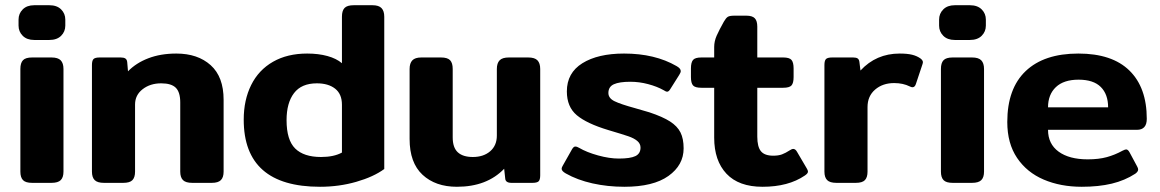

<svg xmlns="http://www.w3.org/2000/svg" viewBox="-20 -700 4441 735"><path d="M51 -602V-625Q51 -648 67 -664Q83 -680 111 -680H169Q198 -680 214 -664Q230 -648 230 -625V-602Q230 -579 214 -563Q198 -547 169 -547H111Q83 -547 67 -563Q51 -579 51 -602ZM58 -43V-436Q58 -459 68 -469.5Q78 -480 103 -480H177Q202 -480 212.5 -469Q223 -458 223 -436V-43Q223 -21 212.5 -10.5Q202 0 177 0H103Q78 0 68 -10.5Q58 -21 58 -43Z M332 -43V-451Q332 -468 338 -474Q344 -480 362 -480H442Q454 -480 460 -476Q466 -472 467 -462L470 -427Q501 -459 548 -477Q595 -495 655 -495Q737 -495 786.5 -450.5Q836 -406 836 -318V-43Q836 -21 825.5 -10.5Q815 0 791 0H716Q691 0 680.5 -10.5Q670 -21 670 -43V-308Q670 -347 653 -364Q636 -381 597 -381Q555 -381 526 -358.5Q497 -336 497 -300V-43Q497 -21 487 -10.5Q477 0 452 0H378Q353 0 342.5 -10.5Q332 -21 332 -43Z M913 -242Q913 -317 941.5 -374.5Q970 -432 1025 -463.5Q1080 -495 1156 -495Q1199 -495 1233.5 -485.5Q1268 -476 1289 -458V-636Q1289 -659 1299 -669.5Q1309 -680 1334 -680H1406Q1430 -680 1440.5 -669Q1451 -658 1451 -636V-53Q1410 -23 1344 -4Q1278 15 1205 15Q913 15 913 -242ZM1289 -116V-299Q1289 -340 1263 -360.5Q1237 -381 1193 -381Q1134 -381 1105.5 -343.5Q1077 -306 1077 -240Q1077 -164 1110 -131.5Q1143 -99 1209 -99Q1258 -99 1289 -116Z M1548 -168V-436Q1548 -458 1558.5 -469Q1569 -480 1593 -480H1668Q1693 -480 1703 -469.5Q1713 -459 1713 -436V-174Q1713 -135 1732.5 -117Q1752 -99 1790 -99Q1831 -99 1856.5 -121Q1882 -143 1882 -181V-436Q1882 -458 1892.5 -469Q1903 -480 1928 -480H2002Q2027 -480 2037.5 -469Q2048 -458 2048 -436V-29Q2048 -12 2042 -6Q2036 0 2018 0H1938Q1915 0 1914 -17L1910 -54Q1844 15 1729 15Q1647 15 1597.5 -31Q1548 -77 1548 -168Z M2146 -36Q2130 -45 2130 -54Q2130 -59 2135 -67L2170 -129Q2176 -139 2182 -139Q2189 -139 2197 -134Q2226 -117 2269.5 -105Q2313 -93 2349 -93Q2393 -93 2412.5 -102.5Q2432 -112 2432 -135Q2432 -150 2419.5 -160.5Q2407 -171 2385 -178.5Q2363 -186 2309 -202Q2226 -227 2188 -259Q2150 -291 2150 -350Q2150 -421 2209.5 -458Q2269 -495 2369 -495Q2487 -495 2570 -447Q2586 -438 2586 -428Q2586 -422 2580 -413L2546 -359Q2540 -349 2534 -349Q2529 -349 2520 -355Q2495 -369 2461 -378Q2427 -387 2393 -387Q2351 -387 2330 -377.5Q2309 -368 2309 -344Q2309 -324 2332.5 -312.5Q2356 -301 2411 -286L2466 -270Q2517 -253 2545 -235Q2573 -217 2585 -193Q2597 -169 2597 -132Q2597 -68 2539 -26.5Q2481 15 2370 15Q2306 15 2248 2Q2190 -11 2146 -36Z M2714 -173V-364H2665Q2641 -364 2633 -373Q2625 -382 2625 -405V-438Q2625 -461 2633 -470.5Q2641 -480 2665 -480H2714V-520Q2714 -542 2723.5 -563.5Q2733 -585 2751 -617Q2759 -631 2766 -635.5Q2773 -640 2791 -640H2837Q2860 -640 2869.5 -630Q2879 -620 2879 -598V-480H2978Q3002 -480 3010 -470.5Q3018 -461 3018 -438V-405Q3018 -382 3010 -373Q3002 -364 2978 -364H2879V-177Q2879 -138 2893 -121Q2907 -104 2940 -104Q2960 -104 2973.5 -109Q2987 -114 3004 -125Q3012 -130 3016 -130Q3025 -130 3031 -119L3068 -56Q3073 -48 3073 -43Q3073 -36 3061 -28Q2998 15 2899 15Q2808 15 2761 -35Q2714 -85 2714 -173Z M3136 -43V-451Q3136 -468 3142 -474Q3148 -480 3166 -480H3246Q3258 -480 3263.5 -476Q3269 -472 3270 -462L3274 -430Q3334 -495 3424 -495Q3453 -495 3471.5 -490.5Q3490 -486 3504 -476Q3513 -469 3513 -462Q3513 -459 3511 -453L3486 -378Q3482 -366 3473 -366Q3469 -366 3463 -369Q3437 -382 3403 -382Q3359 -382 3330 -357Q3301 -332 3301 -290V-43Q3301 -21 3291 -10.5Q3281 0 3256 0H3182Q3157 0 3146.5 -10.5Q3136 -21 3136 -43Z M3575 -602V-625Q3575 -648 3591 -664Q3607 -680 3635 -680H3693Q3722 -680 3738 -664Q3754 -648 3754 -625V-602Q3754 -579 3738 -563Q3722 -547 3693 -547H3635Q3607 -547 3591 -563Q3575 -579 3575 -602ZM3582 -43V-436Q3582 -459 3592 -469.5Q3602 -480 3627 -480H3701Q3726 -480 3736.5 -469Q3747 -458 3747 -436V-43Q3747 -21 3736.5 -10.5Q3726 0 3701 0H3627Q3602 0 3592 -10.5Q3582 -21 3582 -43Z M3836 -233Q3836 -361 3906.5 -428Q3977 -495 4108 -495Q4237 -495 4303.5 -430Q4370 -365 4370 -245Q4370 -203 4332 -203H3992Q3992 -149 4032.5 -119.5Q4073 -90 4144 -90Q4186 -90 4217 -98.5Q4248 -107 4277 -123Q4287 -128 4291 -128Q4298 -128 4304 -117L4333 -63Q4337 -56 4337 -51Q4337 -43 4326 -35Q4286 -9 4236 3Q4186 15 4121 15Q4040 15 3975.5 -12.5Q3911 -40 3873.5 -95.5Q3836 -151 3836 -233ZM4222 -289Q4222 -339 4194 -367Q4166 -395 4109 -395Q4052 -395 4022 -366.5Q3992 -338 3992 -289Z"/></svg>

Font: Mitr Medium
Style: Regular
Weight: 500
Designer: Thanarat Vachiruckul
Foundry: Cadson Demak
Version: Version 1.003